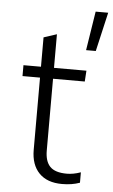

<svg xmlns="http://www.w3.org/2000/svg" viewBox="-53 -761 477 808"><g transform="rotate(5 185.5 -357.5)"><path d="M292 -560 318 -725H371L333 -560ZM240 10Q177 10 143 -25Q109 -60 109 -123V-428H35V-474H109V-598L164 -616V-474H301L298 -428H164V-125Q164 -79 185.5 -57Q207 -35 256 -35Q269 -35 283.5 -37.5Q298 -40 315 -46V-2Q282 10 240 10Z"/></g></svg>

Font: Kanit ExtraLight
Style: Regular
Weight: 275
Designer: Katatrad Team
Foundry: CadsonDemak
Version: Version 2.000; ttfautohint (v1.8.3)